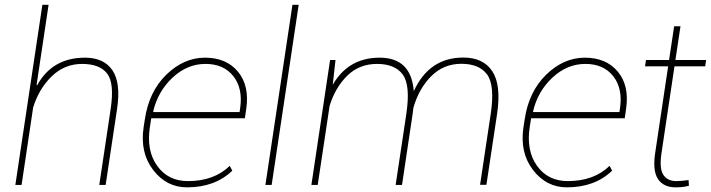

<svg xmlns="http://www.w3.org/2000/svg" viewBox="-20 -782 3007 812"><path d="M339.4 -538.1Q418.9 -538.1 455.3 -485.1Q491.7 -432.1 475.1 -321.3L426.8 0H399.9L448.2 -322.3Q464.4 -430.7 432.9 -471.2Q401.4 -511.7 327.1 -511.7Q252.9 -511.7 198.7 -459.2Q144.5 -406.7 120.1 -327.1L71.3 0H44.9L159.2 -761.7H185.5L134.8 -423.3L137.2 -421.4Q201.2 -538.1 339.4 -538.1Z M627.9 -311 628.9 -308.1H993.2L995.6 -324.2Q1007.8 -407.7 967 -459.7Q926.3 -511.7 849.1 -511.7Q772 -511.7 710 -453.9Q647.9 -396 627.9 -311ZM1021.5 -322.3 1015.6 -281.7H619.6L613.8 -244.1Q598.6 -145 644.8 -80.6Q690.9 -16.1 774.9 -16.1Q885.3 -16.1 951.7 -80.6L962.4 -60.1Q889.2 10.3 771 10.3Q684.1 10.3 627.7 -63.2Q571.3 -136.7 587.4 -244.1L592.3 -275.4Q609.4 -394 683.3 -466.1Q757.3 -538.1 847.2 -538.1Q937 -538.1 986.3 -479Q1035.6 -419.9 1021.5 -322.3Z M1128.9 0H1102.5L1216.8 -761.7H1243.2Z M1730 -396.5Q1794.9 -538.6 1939.5 -538.6Q2023.9 -538.6 2062 -480.7Q2100.1 -422.9 2082.5 -301.8L2037.1 -0.5H2010.3L2055.7 -302.7Q2073.2 -422.4 2039.8 -467.3Q2006.3 -512.2 1931.2 -512.2Q1856 -512.2 1803.7 -459.7Q1751.5 -407.2 1728.5 -327.1Q1726.6 -308.1 1725.1 -300.3L1680.2 0H1653.3L1698.7 -302.2Q1716.3 -422.4 1683.1 -467Q1649.9 -511.7 1574.7 -511.7Q1499.5 -511.7 1448.7 -461.9Q1397.9 -412.1 1374 -334.5L1323.7 0H1296.9L1376 -528.3H1398.9L1387.2 -423.3Q1453.1 -538.1 1585.9 -538.1Q1718.8 -538.1 1730 -396.5Z M2234.4 -311 2235.4 -308.1H2599.6L2602.1 -324.2Q2614.3 -407.7 2573.5 -459.7Q2532.7 -511.7 2455.6 -511.7Q2378.4 -511.7 2316.4 -453.9Q2254.4 -396 2234.4 -311ZM2627.9 -322.3 2622.1 -281.7H2226.1L2220.2 -244.1Q2205.1 -145 2251.2 -80.6Q2297.4 -16.1 2381.3 -16.1Q2491.7 -16.1 2558.1 -80.6L2568.8 -60.1Q2495.6 10.3 2377.4 10.3Q2290.5 10.3 2234.1 -63.2Q2177.7 -136.7 2193.8 -244.1L2198.7 -275.4Q2215.8 -394 2289.8 -466.1Q2363.8 -538.1 2453.6 -538.1Q2543.5 -538.1 2592.8 -479Q2642.1 -419.9 2627.9 -322.3Z M2839.8 -16.1Q2861.3 -16.1 2892.1 -20.5L2893.6 3.4Q2870.6 10.3 2837.4 10.3Q2786.1 10.3 2762.7 -24.9Q2739.3 -60.1 2751 -136.2L2805.7 -501.5H2708L2711.9 -528.3H2809.6L2831.1 -670.9H2857.9L2836.4 -528.3H2966.3L2962.4 -501.5H2832.5L2777.8 -136.2Q2767.6 -68.8 2785.4 -42.5Q2803.2 -16.1 2839.8 -16.1Z"/></svg>

Font: Roboto-ThinItalic
Style: Italic
Weight: 250
Italic angle: -12°
Designer: Google
Version: Version 1.100141; 2013; ttfautohint (v0.94.14-c901) -l 8 -r 